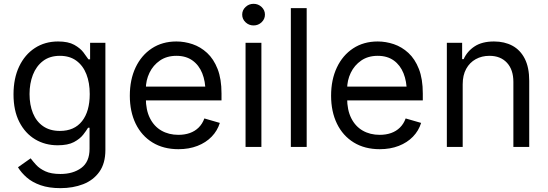

<svg xmlns="http://www.w3.org/2000/svg" viewBox="-20 -770 2870 1006"><path d="M296.9 215.8Q236.3 215.8 192.6 200.4Q148.9 185.1 120.1 159.9Q91.3 134.8 74.2 106.4L140.6 59.6Q151.9 74.7 169.4 94Q187 113.3 217.3 127.4Q247.6 141.6 296.9 141.6Q362.8 141.6 406 109.9Q449.2 78.1 449.2 9.8V-100.6H441.4Q432.6 -85.9 415.8 -64.2Q398.9 -42.5 367.4 -25.6Q335.9 -8.8 282.2 -8.8Q216.3 -8.8 164.1 -40Q111.8 -71.3 81.3 -130.9Q50.8 -190.4 50.8 -275.4Q50.8 -359.4 80.3 -421.6Q109.9 -483.9 162.6 -518.3Q215.3 -552.7 284.2 -552.7Q337.4 -552.7 368.9 -535.2Q400.4 -517.6 417.2 -495.4Q434.1 -473.1 443.4 -459H452.1V-545.9H532.2V15.6Q532.2 85.9 500.7 130.1Q469.2 174.3 415.8 195.1Q362.3 215.8 296.9 215.8ZM293.9 -84Q369.6 -84 409.9 -135.3Q450.2 -186.5 450.2 -277.3Q450.2 -336.4 432.6 -381.3Q415 -426.3 380.1 -451.9Q345.2 -477.5 293.9 -477.5Q240.7 -477.5 205.3 -450.4Q169.9 -423.3 152.3 -377.9Q134.8 -332.5 134.8 -277.3Q134.8 -220.7 152.6 -177Q170.4 -133.3 206.1 -108.6Q241.7 -84 293.9 -84Z M915 11.7Q836.4 11.7 779.1 -23.4Q721.7 -58.6 690.9 -121.8Q660.2 -185.1 660.2 -268.6Q660.2 -352.5 690.4 -416.5Q720.7 -480.5 775.6 -516.6Q830.6 -552.7 904.3 -552.7Q946.8 -552.7 988.8 -538.6Q1030.8 -524.4 1065.2 -492.7Q1099.6 -460.9 1120.1 -408.7Q1140.6 -356.4 1140.6 -280.3V-244.1H719.7V-316.4H1095.2L1056.6 -289.1Q1056.6 -343.8 1039.6 -386.2Q1022.5 -428.7 988.5 -453.1Q954.6 -477.5 904.3 -477.5Q854 -477.5 818.1 -452.9Q782.2 -428.2 763.2 -388.7Q744.1 -349.1 744.1 -303.7V-255.9Q744.1 -193.8 765.6 -150.9Q787.1 -107.9 825.7 -85.7Q864.3 -63.5 915 -63.5Q947.8 -63.5 974.6 -73Q1001.5 -82.5 1021 -101.8Q1040.5 -121.1 1050.8 -149.4L1131.8 -126Q1119.1 -85 1089.1 -54Q1059.1 -22.9 1014.6 -5.6Q970.2 11.7 915 11.7Z M1266.6 0V-545.9H1349.6V0ZM1308.6 -636.7Q1284.2 -636.7 1266.6 -653.3Q1249 -669.9 1249 -693.4Q1249 -716.8 1266.6 -733.4Q1284.2 -750 1308.6 -750Q1333 -750 1350.6 -733.4Q1368.2 -716.8 1368.2 -693.4Q1368.2 -669.9 1350.6 -653.3Q1333 -636.7 1308.6 -636.7Z M1586.9 -727.5V0H1503.9V-727.5Z M1969.7 11.7Q1891.1 11.7 1833.7 -23.4Q1776.4 -58.6 1745.6 -121.8Q1714.8 -185.1 1714.8 -268.6Q1714.8 -352.5 1745.1 -416.5Q1775.4 -480.5 1830.3 -516.6Q1885.3 -552.7 1959 -552.7Q2001.5 -552.7 2043.5 -538.6Q2085.4 -524.4 2119.9 -492.7Q2154.3 -460.9 2174.8 -408.7Q2195.3 -356.4 2195.3 -280.3V-244.1H1774.4V-316.4H2149.9L2111.3 -289.1Q2111.3 -343.8 2094.2 -386.2Q2077.1 -428.7 2043.2 -453.1Q2009.3 -477.5 1959 -477.5Q1908.7 -477.5 1872.8 -452.9Q1836.9 -428.2 1817.9 -388.7Q1798.8 -349.1 1798.8 -303.7V-255.9Q1798.8 -193.8 1820.3 -150.9Q1841.8 -107.9 1880.4 -85.7Q1918.9 -63.5 1969.7 -63.5Q2002.4 -63.5 2029.3 -73Q2056.2 -82.5 2075.7 -101.8Q2095.2 -121.1 2105.5 -149.4L2186.5 -126Q2173.8 -85 2143.8 -54Q2113.8 -22.9 2069.3 -5.6Q2024.9 11.7 1969.7 11.7Z M2404.3 -328.1V0H2321.3V-545.9H2401.4V-460H2409.2Q2428.2 -502 2467.3 -527.3Q2506.3 -552.7 2568.4 -552.7Q2623.5 -552.7 2665 -530.3Q2706.5 -507.8 2729.7 -462.2Q2752.9 -416.5 2752.9 -346.7V0H2669.9V-340.8Q2669.9 -404.8 2636.2 -441.2Q2602.5 -477.5 2544.4 -477.5Q2504.4 -477.5 2472.7 -460Q2440.9 -442.4 2422.6 -409.2Q2404.3 -376 2404.3 -328.1Z"/></svg>

Font: Inter
Style: Regular
Weight: 400
Designer: Rasmus Andersson
Foundry: rsms
Version: Version 4.000;git-8c9346024